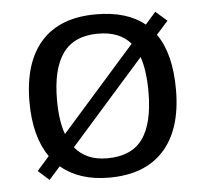

<svg xmlns="http://www.w3.org/2000/svg" viewBox="-44 -585 689 642"><g transform="rotate(-5 300.0 -264.0)"><path d="M545.4 -264.6Q545.4 -131.8 481.9 -61Q418.5 9.8 297.4 9.8Q197.8 9.8 135.7 -42.5L98.1 0L61 -33.2L102.1 -79.6Q53.7 -148.9 53.7 -264.6Q53.7 -397.5 116.5 -467.8Q179.2 -538.1 300.3 -538.1Q404.3 -538.1 463.9 -489.3L499 -529.3L537.1 -496.1L498 -452.1Q545.4 -385.3 545.4 -264.6ZM453.1 -264.6Q453.1 -336.4 437 -382.8L188.5 -101.6Q226.1 -55.2 296.4 -55.2Q378.4 -55.2 415.8 -107.2Q453.1 -159.2 453.1 -264.6ZM146 -264.6Q146 -193.4 162.6 -148.4L411.1 -429.7Q374.5 -473.1 301.8 -473.1Q221.7 -473.1 183.8 -420.7Q146 -368.2 146 -264.6Z"/></g></svg>

Font: Courier New
Style: Regular
Weight: 400
Designer: Steve Matteson
Foundry: Ascender Corporation
Version: Version 2.00.3